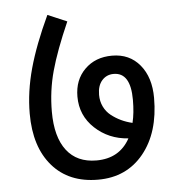

<svg xmlns="http://www.w3.org/2000/svg" viewBox="-50 -729 722 777"><g transform="rotate(-5 311.0 -341.0)"><path d="M417 -495.1Q487.8 -495.1 529.8 -444.3Q571.8 -393.6 571.8 -310.1Q571.8 -169.4 502.7 -84.7Q433.6 0 317.9 0Q199.2 0 132.1 -77.4Q64.9 -154.8 64.9 -290Q64.9 -378.9 90.8 -472.7Q116.7 -566.4 170.9 -682.1L249 -648.9Q198.7 -534.7 176.8 -454.8Q154.8 -375 154.8 -290Q154.8 -187.5 196.8 -132.8Q238.8 -78.1 317.9 -78.1Q411.6 -78.1 454.1 -155.8Q374.5 -161.1 318.8 -213.1Q263.2 -265.1 263.2 -341.8Q263.2 -410.2 306.2 -452.6Q349.1 -495.1 417 -495.1ZM351.1 -341.8Q351.1 -315.4 361.6 -293.7Q372.1 -272 390.6 -257.3Q409.2 -242.7 430.2 -232.7Q451.2 -222.7 476.1 -216.8Q485.8 -256.3 485.8 -310.1Q485.8 -420.9 417 -420.9Q388.2 -420.9 369.6 -399.9Q351.1 -378.9 351.1 -341.8Z"/></g></svg>

Font: FiraGO
Style: Regular
Weight: 400
Designer: bBox Type
Foundry: bBox Type GmbH
Version: Version 1.001;PS 001.001;hotconv 1.0.88;makeotf.lib2.5.64775